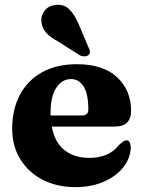

<svg xmlns="http://www.w3.org/2000/svg" viewBox="-20 -755 588 788"><path d="M518 -300.5Q518 -235.5 451 -235.5H192.5Q204.5 -170 245 -138.5Q285.5 -107 347 -107Q385.5 -107 415.8 -119.5Q446 -132 468 -159.5Q480 -170.5 486.5 -174.8Q493 -179 499.5 -179Q508.5 -179 512.5 -170.5Q516.5 -162 516.5 -149.5Q515.5 -106 486.5 -69Q457.5 -32 406.5 -9.5Q355.5 13 289 13Q214.5 13 156 -16.8Q97.5 -46.5 63.8 -100.8Q30 -155 30 -227Q30 -306 61.5 -365.5Q93 -425 152.2 -458.2Q211.5 -491.5 295.5 -491.5Q403.5 -491.5 460.8 -437.8Q518 -384 518 -300.5ZM187.5 -291.5Q187.5 -286 187.5 -281H316Q342.5 -281 342.5 -305.5Q342.5 -369.5 323.2 -400Q304 -430.5 271.5 -430.5Q235 -430.5 211.2 -395Q187.5 -359.5 187.5 -291.5ZM301.5 -659 343 -561Q347.5 -552.5 349 -544.5Q350.5 -536.5 343.5 -529.5Q337.5 -524 327.5 -523.8Q317.5 -523.5 308.5 -527.5L219.5 -584Q187.5 -601 170.5 -619.5Q153.5 -638 150 -664.5Q146.5 -688 161.8 -709.5Q177 -731 207.5 -734.5Q241 -739 263 -718Q285 -697 301.5 -659Z"/></svg>

Font: Fraunces 9pt S000
Style: Bold
Weight: 700
Version: Version 1.000; ttfautohint (v1.8.3)